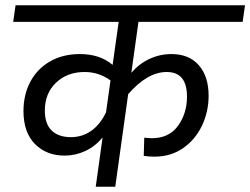

<svg xmlns="http://www.w3.org/2000/svg" viewBox="-20 -708 949 728"><path d="M478 -432Q507 -466 546.5 -484.5Q586 -503 630 -503Q697 -503 734 -460.5Q771 -418 771 -345Q771 -285 746 -232Q721 -179 674.5 -146.5Q628 -114 565 -114Q546 -114 525 -117L527 -186Q545 -184 556 -184Q621 -184 655 -231Q689 -278 689 -342Q689 -435 612 -435Q539 -435 466 -351L417 0H343L369 -187Q341 -153 303.5 -135.5Q266 -118 225 -118Q156 -118 112.5 -162Q69 -206 69 -287Q69 -349 95 -398Q121 -447 169.5 -475Q218 -503 283 -503Q359 -503 407 -462L430 -625H30L39 -688H909L900 -625H505ZM382 -282 399 -403Q355 -435 301 -435Q235 -435 192.5 -394.5Q150 -354 150 -289Q150 -238 176 -213Q202 -188 249 -188Q292 -188 326 -212Q360 -236 382 -282Z"/></svg>

Font: FiraGO Book
Style: Italic
Weight: 350
Italic angle: -8°
Designer: bBox Type GmbH
Foundry: bBox Type GmbH
Version: Version 1.001